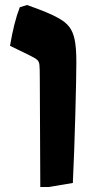

<svg xmlns="http://www.w3.org/2000/svg" viewBox="-20 -599 375 767"><path d="M139 -286Q139 -327 137.5 -340Q136 -353 129 -359.5Q122 -366 98 -378L20 -416Q36 -511 59 -570L88 -579Q176 -548 211 -528Q241 -512 256.5 -492Q272 -472 278.5 -439.5Q285 -407 285 -351Q285 -294 281 -145Q277 4 271 132L175 148H141Z"/></svg>

Font: Suez One
Style: Regular
Weight: 400
Designer: Michal Sahar
Foundry: Hagilda
Version: Version 1.001